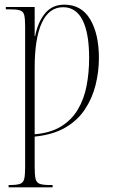

<svg xmlns="http://www.w3.org/2000/svg" viewBox="-20 -566 493 825"><path d="M17 239V229H22Q52 229 66 224Q80 219 84 203Q88 187 88 152V-452Q88 -486 84 -501.5Q80 -517 65.5 -521.5Q51 -526 19 -526H5V-536H129V-411H131Q143 -472 174 -509Q205 -546 256 -546Q330 -546 367.5 -483Q405 -420 405 -317Q405 -259 391 -202Q377 -145 345.5 -97Q314 -49 261 -18Q208 13 129 21V152Q129 187 133 203Q137 219 151 224Q165 229 194 229H206V239ZM129 11Q198 5 243 -23Q288 -51 314.5 -95.5Q341 -140 352 -197Q363 -254 363 -317Q363 -423 335 -479Q307 -535 251 -535Q191 -535 160 -468.5Q129 -402 129 -275Z"/></svg>

Font: Noto Serif Display ExtraCondensed ExtraLight
Style: Regular
Weight: 200
Width: 2
Designer: Monotype Design Team
Foundry: Monotype Imaging Inc.
Version: Version 2.009